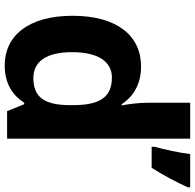

<svg xmlns="http://www.w3.org/2000/svg" viewBox="-26 -774 810 797"><g transform="rotate(90 378.5 -375.0)"><path d="M251 10C330 10 377 -26 406 -71H412L441 0H555V-760H406V-585C406 -542 413 -497 417 -476H412C382 -521 333 -556 255 -556C130 -556 45 -459 45 -272C45 -87 129 10 251 10ZM757 -750V-760H619C614 -717 600 -652 589 -613V-600H676C710 -653 737 -706 757 -750ZM303 -109C235 -109 196 -163 196 -270C196 -377 235 -435 301 -435C389 -435 416 -377 416 -271V-255C414 -157 385 -109 303 -109Z"/></g></svg>

Font: Noto Sans Bassa Vah
Style: Bold
Weight: 700
Designer: Monotype Design Team
Foundry: Monotype Imaging Inc.
Version: Version 2.002